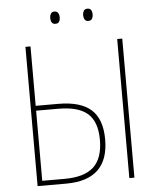

<svg xmlns="http://www.w3.org/2000/svg" viewBox="-59 -932 802 982"><g transform="rotate(-5 342.0 -441.0)"><path d="M94 0V-715H120V-410H235Q350 -410 404.5 -361Q459 -312 459 -208Q459 0 241 0ZM565 0V-714H591V0ZM120 -25H235Q337 -25 384.5 -69.5Q432 -114 432 -208Q432 -301 384.5 -343Q337 -385 234 -385H120ZM233 -851Q233 -863 238.5 -872.5Q244 -882 257 -882Q271 -882 276.5 -872.5Q282 -863 282 -851Q282 -837 276.5 -828Q271 -819 257 -819Q244 -819 238.5 -828.5Q233 -838 233 -851ZM402 -851Q402 -863 407.5 -872.5Q413 -882 426 -882Q440 -882 445.5 -873Q451 -864 451 -851Q451 -838 445.5 -828.5Q440 -819 426 -819Q413 -819 407.5 -828.5Q402 -838 402 -851Z"/></g></svg>

Font: Noto Sans SemiCondensed Thin
Style: Regular
Weight: 100
Width: 4
Designer: Monotype Design Team
Foundry: Monotype Imaging Inc.
Version: Version 2.013; ttfautohint (v1.8.4.7-5d5b)